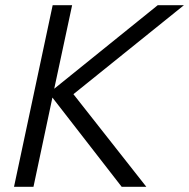

<svg xmlns="http://www.w3.org/2000/svg" viewBox="-20 -720 729 740"><path d="M34 0 183 -700H258L189 -378L588 -700H689L263 -357L544 0H449L182 -344L109 0Z"/></svg>

Font: Red Hat Text VF
Style: Italic
Weight: 300
Italic angle: -12°
Designer: Pentagram, MCKL
Foundry: Pentagram, MCKL
Version: Version 1.023